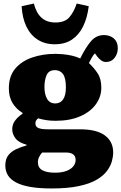

<svg xmlns="http://www.w3.org/2000/svg" viewBox="-20 -834 685 1084"><path d="M271 230Q202 230 152.5 221.5Q103 213 71.5 196.5Q40 180 25 156Q10 132 10 100Q10 64 27 42.5Q44 21 72 8Q100 -5 130 -13V-17Q85 -29 67 -53.5Q49 -78 49 -104Q49 -130 63.5 -151Q78 -172 108 -193V-196Q72 -218 51 -252Q30 -286 30 -335Q30 -404 66 -446.5Q102 -489 162 -509.5Q222 -530 293 -530Q309 -530 333 -528Q357 -526 383 -520.5Q409 -515 433 -504Q463 -565 493 -600.5Q523 -636 567 -636Q586 -636 604 -628.5Q622 -621 633.5 -604.5Q645 -588 645 -561Q645 -531 627 -507.5Q609 -484 579 -484Q563 -484 550.5 -493.5Q538 -503 528 -516L516 -533Q506 -523 498 -508Q490 -493 482 -478Q510 -452 531 -420.5Q552 -389 552 -339Q552 -288 521.5 -245.5Q491 -203 433 -177.5Q375 -152 294 -152Q263 -152 239.5 -156Q216 -160 195 -166Q188 -160 184 -153.5Q180 -147 180 -138Q180 -123 189 -116Q198 -109 213 -106.5Q228 -104 247 -104H432Q525 -104 572 -69.5Q619 -35 619 27Q619 50 611.5 77Q604 104 584 131Q564 158 526 180.5Q488 203 425.5 216.5Q363 230 271 230ZM291 141Q328 141 354 131.5Q380 122 393.5 105.5Q407 89 407 69Q407 48 393 37.5Q379 27 351 27H218Q208 38 201 52Q194 66 194 82Q194 113 219 127Q244 141 291 141ZM292 -250Q321 -250 336.5 -273Q352 -296 352 -341Q352 -393 336 -415.5Q320 -438 290 -438Q256 -438 243.5 -410.5Q231 -383 231 -343Q231 -301 246 -275.5Q261 -250 292 -250ZM289 -584Q234 -584 193 -610Q152 -636 129 -684Q106 -732 102 -799L171 -814Q185 -760 215 -733.5Q245 -707 293 -707Q346 -707 371.5 -736.5Q397 -766 413 -814L481 -799Q473 -733 449 -684.5Q425 -636 385.5 -610Q346 -584 289 -584Z"/></svg>

Font: Literata 18pt ExtraBold
Style: Regular
Weight: 800
Designer: Latin by Veronika Burian and Jose Scaglione. Greek by Irene Vlachou. Cyrillic by Vera Evstafieva.
Foundry: TypeTogether
Version: Version 3.103;gftools[0.9.29]